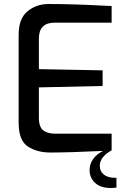

<svg xmlns="http://www.w3.org/2000/svg" viewBox="-20 -757 630 958"><path d="M561 130V179Q545 181 533 181Q482 181 454.5 155.5Q427 130 427 92Q427 62 444 37.5Q461 13 494 -4Q326 4 231 4Q165 4 119 -26Q73 -56 73 -145V-583Q73 -664 117 -700.5Q161 -737 223 -737Q342 -737 492 -729L537 -727V-644H253Q174 -644 174 -565V-412L492 -406V-328L174 -321V-170Q174 -123 196 -106.5Q218 -90 255 -90H537V-7Q478 26 478 70Q478 98 498 114Q518 130 553 130Z"/></svg>

Font: Exo Medium
Style: Regular
Weight: 500
Designer: Natanael Gama
Foundry: Natanael Gama
Version: Version 1.500; ttfautohint (v1.6)